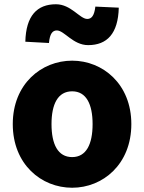

<svg xmlns="http://www.w3.org/2000/svg" viewBox="-20 -868 677 902"><path d="M394 -656C483 -656 535 -710 538 -832L428 -837C423 -794 410 -779 390 -779C355 -779 314 -848 243 -848C154 -848 102 -794 99 -672L210 -666C214 -710 227 -725 247 -725C282 -725 323 -656 394 -656ZM319 14C463 14 597 -96 597 -285C597 -473 463 -583 319 -583C174 -583 40 -473 40 -285C40 -96 174 14 319 14ZM319 -130C252 -130 222 -190 222 -285C222 -379 252 -439 319 -439C385 -439 415 -379 415 -285C415 -190 385 -130 319 -130Z"/></svg>

Font: Noto Sans JP Black
Style: Regular
Weight: 900
Designer: Ryoko NISHIZUKA  (kana, bopomofo & ideographs); Paul D. Hunt (Latin, Greek & Cyrillic); Sandoll Communications , Soo-you
Foundry: Adobe
Version: Version 2.002;hotconv 1.0.116;makeotfexe 2.5.65601